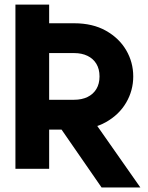

<svg xmlns="http://www.w3.org/2000/svg" viewBox="-20 -743 651 845"><path d="M213.4 -226.9 427 82H597.7L360.9 -255.9ZM196.3 -509.4H306.2Q339.9 -509.4 365.1 -497.2Q390.3 -485 404.2 -462Q418 -439 418 -406.6Q418 -374.5 404.2 -351.4Q390.3 -328.3 365.1 -316.1Q339.9 -303.9 306.2 -303.9H196.3ZM47.9 0H196.3V-172.7H306.2Q387.7 -172.7 445.8 -205.3Q504 -237.9 535.2 -291.3Q566.4 -344.6 566.4 -406.6Q566.4 -469.1 535.2 -522.3Q504 -575.4 445.8 -608Q387.7 -640.6 306.2 -640.6H196.3V-722.7H47.9Z"/></svg>

Font: Giphurs SC
Style: Regular
Weight: 400
Version: Version 0.920